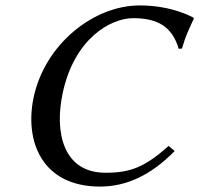

<svg xmlns="http://www.w3.org/2000/svg" viewBox="-20 -678 735 708"><path d="M495 -658C326 -658 146 -516 104 -319C70 -158 134 10 349 10C446 10 537 -32 624 -121L602 -140C514 -62 462 -41 369 -41C214 -41 180 -188 211 -334C254 -537 389 -611 471 -611C561 -611 615 -580 639 -498L651 -499C666 -550 673 -561 695 -610L693 -613C693 -613 617 -658 495 -658Z"/></svg>

Font: Libertinus Sans
Style: Italic
Weight: 400
Italic angle: -12°
Designer: Philipp H. Poll, Khaled Hosny
Foundry: Caleb Maclennan
Version: Version 7.050;RELEASE